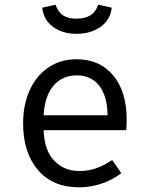

<svg xmlns="http://www.w3.org/2000/svg" viewBox="-20 -792 640 823"><path d="M320 -59Q359 -59 391.5 -70.5Q424 -82 461 -106L500 -50Q463 -21 415.5 -5Q368 11 320 11Q206 11 142.5 -63.5Q79 -138 79 -263Q79 -342 107 -404.5Q135 -467 187 -502.5Q239 -538 308 -538Q408 -538 465.5 -468.5Q523 -399 523 -279Q523 -256 521 -234H167Q170 -147 212.5 -103Q255 -59 320 -59ZM167 -298H441Q440 -381 405 -425Q370 -469 309 -469Q248 -469 210 -425.5Q172 -382 167 -298ZM161 -759 218 -772Q229 -740 250.5 -726Q272 -712 308 -712Q344 -712 367 -726Q390 -740 401 -772L459 -759Q453 -706 410.5 -676.5Q368 -647 308 -647Q249 -647 208 -676.5Q167 -706 161 -759Z"/></svg>

Font: Fira Mono
Style: Regular
Weight: 400
Designer: Carrois Corporate & Edenspiekermann AG
Foundry: Carrois Corporate GbR & Edenspiekermann AG
Version: Version 3.206